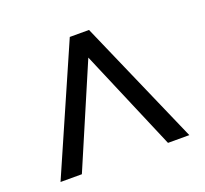

<svg xmlns="http://www.w3.org/2000/svg" viewBox="-90 -733 730 685"><g transform="rotate(-20 274.5 -390.5)"><path d="M30 -153 238 -628H311L519 -153H438L261 -569H289L111 -153Z"/></g></svg>

Font: Nunito Sans 10pt SemiCondensed SemiBold
Style: Regular
Weight: 600
Width: 4
Designer: Vernon Adams
Foundry: Vernon Adams
Version: Version 3.101;gftools[0.9.27]